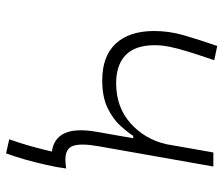

<svg xmlns="http://www.w3.org/2000/svg" viewBox="-71 -499 728 626"><g transform="rotate(90 293.0 -186.0)"><path d="M480 158.2 434.1 147.9Q446.3 114.7 456.8 76.9Q467.3 39.1 474.1 8.8Q386.2 -3.4 409.7 -136.7L430.7 -256.3H422.9Q411.6 -238.3 389.9 -214.4Q368.2 -190.4 332.3 -172.9Q296.4 -155.3 242.2 -155.3Q163.1 -155.3 122.1 -199.5Q81.1 -243.7 81.1 -324.7Q81.1 -372.1 94.2 -418.7Q107.4 -465.3 129.9 -530.3L176.3 -520.5Q158.7 -468.8 147.9 -433.8Q137.2 -398.9 132.3 -374Q127.4 -349.1 127.4 -326.2Q127.4 -263.2 159.4 -231.9Q191.4 -200.7 251.5 -200.7Q329.1 -200.7 381.6 -247.3Q434.1 -293.9 450.2 -364.7L477.1 -517.6H522.9L456.5 -141.6Q446.8 -85.4 455.6 -60.3Q464.4 -35.2 500 -35.2Q512.2 -35.2 529.3 -37.6Q525.9 -9.8 517.8 26.1Q509.8 62 499.8 97.2Q489.7 132.3 480 158.2Z"/></g></svg>

Font: Cascadia Code NF ExtraLight
Style: Italic
Weight: 200
Italic angle: -10°
Monospace: yes
Designer: Aaron Bell
Foundry: Saja Typeworks
Version: Version 2404.023; ttfautohint (v1.8.4)